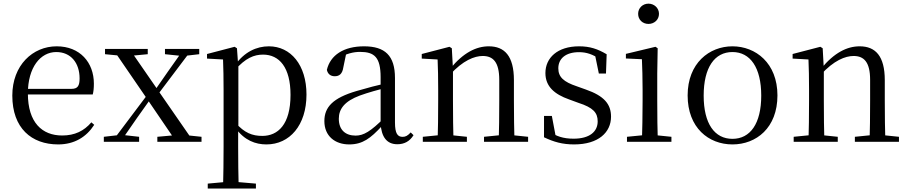

<svg xmlns="http://www.w3.org/2000/svg" viewBox="-20 -788 5050 1067"><path d="M303.3 14.6C393 14.6 460 -26.3 503.6 -94.3L487.7 -108.1C446.8 -60.3 395.7 -35 325.5 -35C214.4 -35 134.9 -106.4 134.9 -268.7C134.9 -413.6 204.8 -498.8 292.6 -498.8C374.3 -498.8 422.3 -437.4 422.3 -352.3C422.3 -311.7 412.3 -294.2 377.3 -294.2H86.6V-262.9H495.4C499.7 -278.8 501.7 -298.9 501.7 -323.2C501.7 -440.7 424.6 -530.6 294.9 -530.6C162.1 -530.6 48.4 -425.5 48.4 -256.8C48.4 -76.2 154.8 14.6 303.3 14.6Z M557 0H753.1V-27.8L664.2 -37.8H644.4L557 -27.8ZM602.2 0H649.6L741.4 -132.5L835 -264.1H837.1L815.9 -284.1ZM854.4 0H1099.9V-27.8L996.7 -38.6H974.6L854.4 -27.8ZM841.2 -241.4 1048.4 -516H1002.1L912.9 -389.8L824.5 -262.6H821.4ZM959.7 0H1056.3L856.5 -288.7L699.4 -516H607L798.9 -236.1ZM563.6 -486.8 663.9 -477.1H698.8L801.1 -486.8V-516H563.6ZM896.8 -486.8 987.1 -477.4H1005.9L1087.2 -486.8V-516H896.8Z M1134.5 259.8H1402.2V232.4L1283.5 222.2H1245.7L1134.5 232.4ZM1219.5 259.8H1306.5C1304.5 192.3 1303.5 96 1303.5 26.5V-68.7L1304.7 -78.7V-430.1L1302.9 -435.3L1296.9 -519.6L1283.9 -528L1130.5 -487.9V-462.4L1219.5 -457.5C1221.5 -407.9 1222.5 -355 1222.5 -286.8V26.7C1222.5 96.7 1221.5 192.3 1219.5 259.8ZM1460.6 14.6C1589.6 14.6 1683.2 -91.6 1683.2 -262.6C1683.2 -427 1595.7 -530.6 1474.3 -530.6C1406.5 -530.6 1337.7 -500.1 1285.5 -425H1274.6L1285.2 -398.2C1344.5 -466 1392.3 -484.5 1441.9 -484.5C1532.7 -484.5 1594.5 -412.7 1594.5 -260.8C1594.5 -95.4 1524.2 -32.7 1437.5 -32.7C1382.3 -32.7 1338.5 -49.4 1289.3 -105.1L1275.4 -77.1H1288.2C1338.9 -6.9 1400.7 14.6 1460.6 14.6Z M1920.7 14.6C1995.3 14.6 2039.6 -19.6 2101.9 -87.1H2125.5L2116.8 -134.4C2039.6 -57.1 2000.3 -34.4 1956.1 -34.4C1900 -34.4 1862.9 -65.8 1862.9 -128.2C1862.9 -183 1895.6 -225.8 1979.6 -257C2024.6 -273.5 2082.6 -289.3 2135.8 -303.3V-327.7C2082 -315.5 2017.4 -298.9 1961.9 -282.3C1829.7 -243.6 1782.6 -192.6 1782.6 -115.1C1782.6 -31.8 1841.8 14.6 1920.7 14.6ZM2187.8 13.6C2226.7 13.6 2256.8 -2.3 2278.1 -36.7L2262.4 -52.1C2245.8 -33.9 2234 -27.5 2217.4 -27.5C2189.8 -27.5 2175 -45.3 2175 -107.7V-354.6C2175 -479.1 2119.2 -530.6 2003.2 -530.6C1890.1 -530.6 1815.7 -481.7 1796.5 -399.7C1801.5 -376.8 1817.1 -364.3 1840.4 -364.3C1865 -364.3 1882.4 -376.9 1887.8 -412.7L1904.2 -491.9L1860.7 -464.7C1905.2 -489.6 1942.7 -499.6 1981 -499.6C2060.2 -499.6 2095.2 -470.1 2095.2 -359V-99.7C2099.7 -28.9 2128.2 13.6 2187.8 13.6Z M2329.7 0H2574.7V-27.8L2470.8 -38.6H2438.4L2329.7 -27.8ZM2411.9 0H2500.3C2498.3 -48.6 2497.3 -160.9 2497.3 -228.5V-403.1L2490.9 -519.8L2477.9 -528L2323.8 -487.9V-462.4L2411.9 -457.5C2414.1 -407.9 2415.1 -357.6 2415.1 -289.4V-228.5C2415.1 -160.9 2414.1 -48.6 2411.9 0ZM2669.8 0H2914.8V-27.8L2810.3 -38.6H2777.3L2669.8 -27.8ZM2751.5 0H2839.2C2837.2 -48.6 2836 -158.7 2836 -228.5V-342.4C2836 -477.3 2783.6 -530.6 2696.5 -530.6C2626.5 -530.6 2554.6 -495.3 2481.8 -406H2471.7L2480.2 -372.4C2552.6 -452.6 2617.3 -476.9 2662.6 -476.9C2720.7 -476.9 2754.5 -442.6 2754.5 -344.3V-228.5C2754.5 -158.7 2753.5 -48.6 2751.5 0Z M3170.4 14.6C3305.8 14.6 3375.7 -52.6 3375.7 -139.6C3375.7 -209.7 3336.8 -255.2 3235.8 -290.4L3185.5 -308.4C3112.2 -333 3082.7 -359.8 3082.7 -408.5C3082.7 -460.8 3121.9 -498.1 3198.1 -498.1C3239.4 -498.1 3274.7 -486.1 3315.5 -457.8V-490.1L3284.1 -495.5L3307.9 -379.4H3347.6L3351.4 -486.4C3301.1 -516.2 3258 -530.6 3198.1 -530.6C3077.9 -530.6 3011 -466.5 3011 -382C3011 -307.3 3061.6 -264 3142.9 -235.4L3194.6 -216.4C3276.2 -190.2 3301.5 -161.8 3301.5 -113.5C3301.5 -56.1 3256.3 -17.3 3167.7 -17.3C3109.4 -17.3 3071.8 -31.1 3033.9 -56.3V-20.3L3070.5 -18.1L3046.8 -143.7H3003.3L3003.2 -25.1C3057.5 0.8 3105.8 14.6 3170.4 14.6Z M3464.3 0H3711.3V-27.8L3605.5 -38.6H3574.1L3464.3 -27.8ZM3547.3 0H3635.7C3633.5 -48.6 3632.5 -160.9 3632.5 -228.5V-380.2L3634.9 -519.8L3622.7 -528L3458.3 -488.6V-463L3547.3 -458.9C3549.3 -408.8 3551.1 -356.4 3551.1 -288.8V-228.5C3551.1 -160.9 3549.3 -48.6 3547.3 0ZM3583.8 -655C3615.2 -655 3642.2 -677.9 3642.2 -711.1C3642.2 -743.7 3615.2 -767.7 3583.8 -767.7C3551.8 -767.7 3526.3 -743.7 3526.3 -711.1C3526.3 -677.9 3551.8 -655 3583.8 -655Z M4050.5 14.6C4182.8 14.6 4300.5 -77.3 4300.5 -257.8C4300.5 -437.6 4179.2 -530.6 4050.5 -530.6C3921.9 -530.6 3801.4 -437.2 3801.4 -257.8C3801.4 -77.9 3918 14.6 4050.5 14.6ZM4050.5 -16.4C3951 -16.4 3890.5 -100.8 3890.5 -256.6C3890.5 -412.7 3951 -498.8 4050.5 -498.8C4149.3 -498.8 4210.4 -412.7 4210.4 -256.6C4210.4 -100.8 4149.3 -16.4 4050.5 -16.4Z M4390.7 0H4635.7V-27.8L4531.8 -38.6H4499.4L4390.7 -27.8ZM4472.9 0H4561.3C4559.3 -48.6 4558.3 -160.9 4558.3 -228.5V-403.1L4551.9 -519.8L4538.9 -528L4384.8 -487.9V-462.4L4472.9 -457.5C4475.1 -407.9 4476.1 -357.6 4476.1 -289.4V-228.5C4476.1 -160.9 4475.1 -48.6 4472.9 0ZM4730.8 0H4975.8V-27.8L4871.3 -38.6H4838.3L4730.8 -27.8ZM4812.5 0H4900.2C4898.2 -48.6 4897 -158.7 4897 -228.5V-342.4C4897 -477.3 4844.6 -530.6 4757.5 -530.6C4687.5 -530.6 4615.6 -495.3 4542.8 -406H4532.7L4541.2 -372.4C4613.6 -452.6 4678.3 -476.9 4723.6 -476.9C4781.7 -476.9 4815.5 -442.6 4815.5 -344.3V-228.5C4815.5 -158.7 4814.5 -48.6 4812.5 0Z"/></svg>

Font: Source Han Serif CN VF
Style: Regular
Weight: 250
Designer: Ryoko NISHIZUKA 西塚涼子 (kana & ideographs); Frank Grießhammer (Latin, Greek & Cyrillic); Wenlong ZHANG 张文龙 (bopomofo); San
Foundry: Adobe
Version: Version 2.002;hotconv 1.1.0;makeotfexe 2.6.0